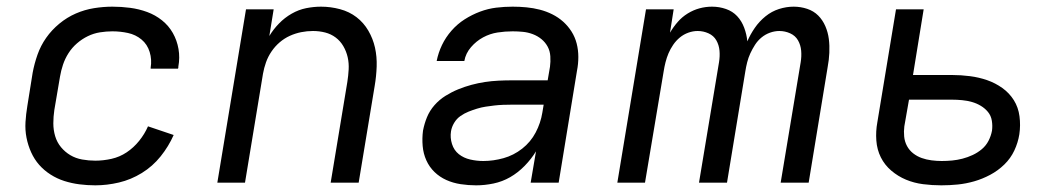

<svg xmlns="http://www.w3.org/2000/svg" viewBox="-20 -548 3190 576"><path d="M266 8Q242 8 218.5 5Q195 2 173 -5Q151 -12 131.5 -24.5Q112 -37 97.5 -53.5Q83 -70 73.5 -91Q64 -112 59.5 -135Q55 -158 56.5 -182Q58 -206 62 -230L78 -330Q83 -357 92.5 -384Q102 -411 118.5 -434.5Q135 -458 158 -477Q181 -496 207.5 -507.5Q234 -519 262 -523.5Q290 -528 317 -528Q344 -528 370.5 -524.5Q397 -521 421.5 -512Q446 -503 466 -487Q486 -471 498.5 -449Q511 -427 515.5 -401Q520 -375 515 -348Q515 -346 515 -345Q515 -344 514 -342H432Q432 -343 432 -344Q432 -345 432 -345Q436 -369 429 -392Q422 -415 404.5 -429.5Q387 -444 364 -449Q341 -454 317 -454Q299 -454 280 -451Q261 -448 243.5 -439.5Q226 -431 211 -418Q196 -405 185.5 -388.5Q175 -372 169 -354Q163 -336 160 -318L143 -218Q140 -198 140 -178Q140 -158 145.5 -139.5Q151 -121 163 -106.5Q175 -92 191 -82.5Q207 -73 226.5 -69.5Q246 -66 266 -66Q290 -66 314.5 -71.5Q339 -77 360 -91Q381 -105 397.5 -125.5Q414 -146 424 -169L501 -143Q486 -109 462 -79Q438 -49 405.5 -29Q373 -9 337 -0.5Q301 8 266 8Z M632 0 718 -520H801L788 -440Q800 -460 817 -477.5Q834 -495 855 -507Q876 -519 898.5 -523.5Q921 -528 943 -528Q972 -528 1000 -520.5Q1028 -513 1049.5 -496.5Q1071 -480 1085 -456Q1099 -432 1105 -405Q1111 -378 1110 -348.5Q1109 -319 1104 -290L1056 0H972L1022 -302Q1025 -321 1026 -340Q1027 -359 1023 -376.5Q1019 -394 1010 -409.5Q1001 -425 987 -435.5Q973 -446 955.5 -450.5Q938 -455 919 -455Q901 -455 883.5 -451.5Q866 -448 849.5 -440.5Q833 -433 819 -421Q805 -409 794.5 -393.5Q784 -378 778 -361Q772 -344 769 -327L715 0Z M1408 8Q1385 8 1362 4.5Q1339 1 1319 -8Q1299 -17 1283.5 -32Q1268 -47 1259 -67Q1250 -87 1248 -110Q1246 -133 1249 -156Q1253 -177 1261 -196.5Q1269 -216 1283.5 -232.5Q1298 -249 1316.5 -260.5Q1335 -272 1354.5 -280Q1374 -288 1394.5 -293.5Q1415 -299 1435 -302Q1455 -305 1475.5 -306Q1496 -307 1516 -307H1623L1630 -348Q1632 -363 1631 -379Q1630 -395 1623 -408Q1616 -421 1604.5 -430.5Q1593 -440 1578.5 -445.5Q1564 -451 1548.5 -452.5Q1533 -454 1518 -454Q1495 -454 1472.5 -450.5Q1450 -447 1429.5 -436Q1409 -425 1393 -406.5Q1377 -388 1373 -365H1290Q1295 -390 1306 -413Q1317 -436 1334.5 -456Q1352 -476 1374 -490Q1396 -504 1420 -513Q1444 -522 1468.5 -525Q1493 -528 1518 -528Q1539 -528 1559.5 -526Q1580 -524 1599.5 -519Q1619 -514 1637 -505Q1655 -496 1669.5 -483Q1684 -470 1694.5 -453.5Q1705 -437 1710 -417.5Q1715 -398 1715 -377Q1715 -356 1711 -336L1656 0H1572L1588 -94Q1574 -71 1554 -50.5Q1534 -30 1510.5 -16.5Q1487 -3 1460.5 2.5Q1434 8 1409 8ZM1430 -65Q1460 -65 1490.5 -73.5Q1521 -82 1546.5 -102Q1572 -122 1587 -150.5Q1602 -179 1607 -210L1611 -234H1516Q1503 -234 1489.5 -233.5Q1476 -233 1463 -231.5Q1450 -230 1437 -228Q1424 -226 1411 -222Q1398 -218 1385.5 -213Q1373 -208 1361.5 -200Q1350 -192 1342.5 -179.5Q1335 -167 1333 -154Q1330 -135 1336 -116Q1342 -97 1356.5 -85.5Q1371 -74 1390.5 -69.5Q1410 -65 1430 -65Z M1832 0 1918 -520H2001L1990 -450Q2000 -467 2013 -482Q2026 -497 2043 -507.5Q2060 -518 2078.5 -523Q2097 -528 2116 -528Q2116 -528 2116 -528Q2116 -528 2116 -528Q2138 -528 2158 -521Q2178 -514 2191.5 -499.5Q2205 -485 2212.5 -465Q2220 -445 2222 -424Q2231 -445 2244.5 -464.5Q2258 -484 2276.5 -499Q2295 -514 2317 -521Q2339 -528 2361 -528Q2361 -528 2361 -528Q2361 -528 2361 -528Q2382 -528 2401.5 -521.5Q2421 -515 2434.5 -501.5Q2448 -488 2456 -469.5Q2464 -451 2466.5 -431Q2469 -411 2468 -389.5Q2467 -368 2463 -347L2406 0H2322L2382 -361Q2385 -379 2383.5 -396Q2382 -413 2374 -427Q2366 -441 2350.5 -448Q2335 -455 2318 -455Q2304 -455 2290 -450Q2276 -445 2264.5 -435.5Q2253 -426 2245 -413.5Q2237 -401 2231 -388Q2225 -375 2221.5 -361Q2218 -347 2216 -334L2161 0H2077L2137 -361Q2140 -379 2138.5 -396Q2137 -413 2129 -427Q2121 -441 2105.5 -448Q2090 -455 2073 -455Q2059 -455 2045 -450Q2031 -445 2019.5 -435.5Q2008 -426 1999.5 -413.5Q1991 -401 1985.5 -388Q1980 -375 1976.5 -361Q1973 -347 1971 -334L1915 0Z M2804 8Q2776 8 2749 4.5Q2722 1 2698 -9Q2674 -19 2654 -36Q2634 -53 2622.5 -76Q2611 -99 2609 -126.5Q2607 -154 2612 -181L2668 -520H2751L2719 -323H2836Q2863 -323 2890 -319.5Q2917 -316 2941.5 -307.5Q2966 -299 2987 -284Q3008 -269 3021.5 -247.5Q3035 -226 3038.5 -199Q3042 -172 3038 -145Q3034 -120 3023 -96.5Q3012 -73 2993 -54.5Q2974 -36 2950.5 -23.5Q2927 -11 2902.5 -4Q2878 3 2853.5 5.5Q2829 8 2804 8ZM2805 -65Q2821 -65 2836.5 -66.5Q2852 -68 2867.5 -72Q2883 -76 2898 -83Q2913 -90 2925.5 -100.5Q2938 -111 2945.5 -125.5Q2953 -140 2956 -156Q2958 -171 2955.5 -186Q2953 -201 2944 -212Q2935 -223 2922.5 -230.5Q2910 -238 2896 -242Q2882 -246 2866.5 -247.5Q2851 -249 2836 -249H2707L2693 -169Q2691 -154 2692.5 -138.5Q2694 -123 2701 -110Q2708 -97 2719.5 -88Q2731 -79 2745 -74Q2759 -69 2774.5 -67Q2790 -65 2805 -65Z"/></svg>

Font: Zed Sans Extended
Style: Italic
Weight: 400
Width: 7
Italic angle: -9°
Designer: Belleve Invis
Foundry: Belleve Invis
Version: Version 1.0.0; ttfautohint (v1.8.4)